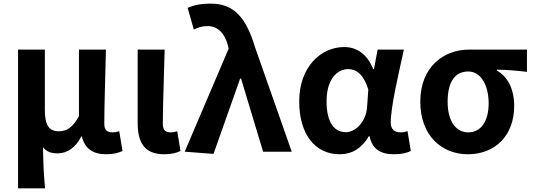

<svg xmlns="http://www.w3.org/2000/svg" viewBox="-20 -832 2923 1053"><path d="M79 201H227C220 120 217 66 216 -25C237 3 265 9 297 9C349 9 395 -23 426 -84H429C444 -19 488 14 562 14C605 14 630 6 652 -4L634 -112C622 -108 609 -106 599 -106C569 -106 552 -117 552 -153C552 -257 558 -424 561 -560H413V-195C378 -131 345 -112 303 -112C249 -112 226 -145 226 -229V-560H79Z M880 14C924 14 948 6 970 -4L952 -112C940 -108 927 -106 918 -106C888 -106 873 -117 873 -153C873 -257 880 -424 883 -560H735V-159C735 -54 769 14 880 14Z M1151 12 1297 -401H1302L1423 0H1580L1378 -575C1329 -738 1261 -812 1137 -812C1074 -812 1044 -803 1009 -789L1043 -670C1066 -681 1086 -689 1120 -689C1171 -689 1212 -652 1230 -583L1234 -565L993 0Z M1843 14C1911 14 1964 -19 2003 -85H2007C2021 -14 2067 14 2142 14C2184 14 2214 6 2233 -4L2215 -113C2202 -108 2189 -106 2178 -106C2146 -106 2123 -121 2123 -159C2123 -248 2166 -426 2195 -560H2051L2031 -453H2027C1992 -539 1933 -574 1868 -574C1738 -574 1621 -463 1621 -276C1621 -93 1710 14 1843 14ZM1877 -107C1812 -107 1771 -162 1771 -277C1771 -398 1830 -453 1889 -453C1936 -453 1975 -422 2000 -341L1993 -242C1987 -168 1933 -107 1877 -107Z M2546 14C2693 14 2800 -86 2800 -251C2800 -342 2765 -412 2705 -445V-450C2765 -449 2808 -445 2870 -438V-560H2553C2415 -560 2285 -467 2285 -274C2285 -88 2403 14 2546 14ZM2548 -106C2480 -106 2435 -168 2435 -274C2435 -391 2481 -440 2548 -440C2620 -440 2660 -360 2660 -265C2660 -165 2616 -106 2548 -106Z"/></svg>

Font: Source Han Sans JP
Style: Bold
Weight: 700
Designer: Ryoko NISHIZUKA 西塚涼子 (kana, bopomofo & ideographs); Paul D. Hunt (Latin, Greek & Cyrillic); Sandoll Communications 산돌커뮤니
Foundry: Adobe
Version: Version 2.002;hotconv 1.0.116;makeotfexe 2.5.65601